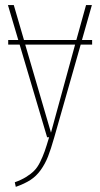

<svg xmlns="http://www.w3.org/2000/svg" viewBox="-20 -539 393 754"><path d="M341.8 -381.8V-363.8H296.9L192.9 1Q179.7 47.4 168.5 75.9Q157.2 104.5 139.9 128.7Q122.6 152.8 99.6 167.7Q76.7 182.6 42 194.8L38.1 176.8Q64 167.5 82.5 156Q101.1 144.5 114 131.6Q127 118.7 137.5 97.4Q147.9 76.2 155.3 55.4Q162.6 34.7 172.9 0H165L57.1 -363.8H12.2V-381.8H51.8L11.2 -519H34.2L74.2 -381.8H279.8L317.9 -519H340.8L301.8 -381.8ZM180.2 -18.1 274.9 -363.8H79.1Z"/></svg>

Font: Fira Sans Compressed Thin
Style: Regular
Weight: 100
Width: 1
Designer: Carrois Corporate & Edenspiekermann AG
Foundry: Carrois Corporate GbR & Edenspiekermann AG
Version: Version 4.203;PS 004.203;hotconv 1.0.88;makeotf.lib2.5.64775